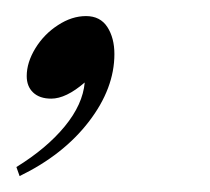

<svg xmlns="http://www.w3.org/2000/svg" viewBox="-39 -112 262 240"><path d="M-14.5 108.1 -18.5 96.8Q19.4 73.4 41.9 46Q64.5 18.5 66.9 -8.9Q43.5 11.3 25 11.3Q10.5 11.3 2.4 3.6Q-5.6 -4 -5.6 -16.9Q-5.6 -33.9 5.2 -51.6Q16.1 -69.4 33.5 -80.6Q50.8 -91.9 68.5 -91.9Q86.3 -91.9 95.2 -78.2Q104 -64.5 104 -44.4Q104 -1.6 72.2 39.9Q40.3 81.5 -14.5 108.1Z"/></svg>

Font: Playfair Display SC
Style: Italic
Weight: 400
Italic angle: -14°
Designer: Claus Eggers Sørensen
Foundry: Claus Eggers Sørensen
Version: Version 1.202; ttfautohint (v1.6)